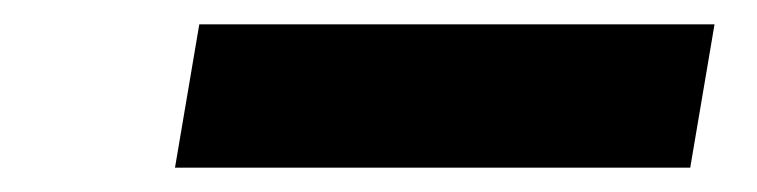

<svg xmlns="http://www.w3.org/2000/svg" viewBox="-20 -436 623 158"><path d="M568 -416 548 -298H124L144 -416Z"/></svg>

Font: Fz Poppins SemBd
Style: Italic
Weight: 600
Italic angle: -10°
Designer: Ninad Kale (Devanagari), Jonny Pinhorn (Latin)
Foundry: Indian Type Foundry
Version: Vit hóa bi Vntype.Com & FontZin.Com